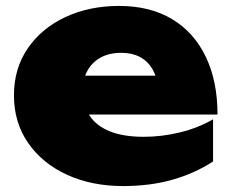

<svg xmlns="http://www.w3.org/2000/svg" viewBox="-20 -610 782 647"><path d="M395 17Q289 17 206 -21Q123 -59 75 -128Q27 -197 27 -289Q27 -379 73.5 -447Q120 -515 200.5 -552.5Q281 -590 381 -590Q486 -590 560 -545.5Q634 -501 673.5 -418.5Q713 -336 713 -224H214V-355H581L514 -310Q510 -349 494 -376.5Q478 -404 451.5 -418Q425 -432 389 -432Q348 -432 319 -416Q290 -400 274.5 -371.5Q259 -343 259 -307Q259 -256 281.5 -221Q304 -186 350 -167.5Q396 -149 464 -149Q526 -149 587 -164Q648 -179 698 -208V-66Q637 -26 561.5 -4.5Q486 17 395 17Z"/></svg>

Font: Unbounded ExtraBold
Style: Regular
Weight: 800
Designer: Luke Prowse, Jean-Baptiste Morizot, Fátima Lázaro, Florian Runge
Foundry: NaN
Version: Version 1.701;gftools[0.9.28.dev5+ged2979d]